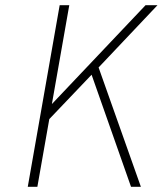

<svg xmlns="http://www.w3.org/2000/svg" viewBox="-20 -720 639 740"><path d="M87 0 210 -700H247L180 -319L541 -700H587L360 -460L523 0H485L333 -432L170 -261L124 0Z"/></svg>

Font: Overpass Thin
Style: Italic
Weight: 250
Italic angle: -10°
Designer: Delve Withrington, Dave Bailey, Thomas Jockin
Foundry: Delve Fonts LLC
Version: Version 4.000